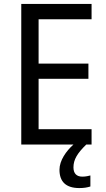

<svg xmlns="http://www.w3.org/2000/svg" viewBox="-20 -734 540 975"><path d="M353 116C353 76 373 44 418 0H445V-78H176V-334H429V-411H176V-636H445V-714H88V0H353C316 33 282 81 282 128C282 188 314 221 383 221C407 221 423 218 439 213V157C430 159 417 163 398 163C369 163 353 147 353 116Z"/></svg>

Font: Noto Sans Bengali SemiCondensed
Style: Regular
Weight: 400
Width: 4
Designer: Jelle Bosma - Monotype Design Team
Foundry: Monotype Imaging Inc.
Version: Version 2.003